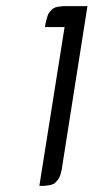

<svg xmlns="http://www.w3.org/2000/svg" viewBox="-20 -604 304 624"><path d="M107.9 0 189.9 -516.1H126L128.9 -532.2L133.8 -549.8L137.2 -559.1L142.1 -565.9L150.9 -575.2L160.2 -580.1L168 -582L185.1 -584H264.2L180.2 -50.8L175.8 -34.2L171.9 -24.9L166 -17.1L157.2 -7.8L147.9 -3.9L140.1 -2L124 0Z"/></svg>

Font: Petahja
Style: Italic
Weight: 400
Designer: T. Christopher White
Version: Version 1.1